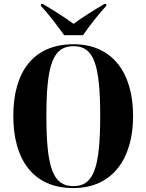

<svg xmlns="http://www.w3.org/2000/svg" viewBox="-20 -951 748 981"><path d="M308 -771H404C435 -816 487 -883 523 -921V-931H514C470 -905 400 -863 356 -829C311 -863 242 -905 198 -931H189V-921C225 -883 276 -816 308 -771ZM355 10C551 10 660 -136 660 -358C660 -582 552 -725 356 -725C148 -725 48 -581 48 -359C48 -137 148 10 355 10ZM355 0C253 0 217 -88 217 -358C217 -628 253 -715 356 -715C457 -715 492 -628 492 -358C492 -87 456 0 355 0Z"/></svg>

Font: Noto Serif Display Condensed ExtraBold
Style: Regular
Weight: 800
Width: 3
Designer: Monotype Design Team
Foundry: Monotype Imaging Inc.
Version: Version 2.009